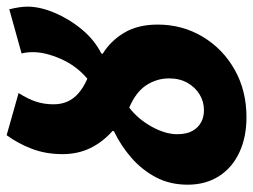

<svg xmlns="http://www.w3.org/2000/svg" viewBox="-112 -638 762 578"><g transform="rotate(-90 269.0 -349.0)"><path d="M226 -116Q252 -116 273.5 -129Q295 -142 308.5 -165.5Q322 -189 322 -221Q322 -258 301.5 -289.5Q281 -321 234 -341Q199 -314 176.5 -273Q154 -232 154 -197Q154 -168 164 -150.5Q174 -133 190 -124.5Q206 -116 226 -116ZM205 12Q145 12 99 -9.5Q53 -31 27.5 -71Q2 -111 2 -165Q2 -218 24 -260Q46 -302 82.5 -334Q119 -366 163 -387L164 -391Q131 -420 112.5 -457.5Q94 -495 94 -542Q94 -592 110 -634Q126 -676 151 -710L278 -674Q260 -646 252 -621.5Q244 -597 244 -569Q244 -546 252 -527.5Q260 -509 277 -494Q294 -479 321 -467Q360 -500 380.5 -546.5Q401 -593 401 -631Q401 -650 397 -665L530 -702Q534 -686 536 -672.5Q538 -659 538 -647Q538 -609 519 -564.5Q500 -520 468.5 -482.5Q437 -445 397 -425L396 -421Q435 -397 459.5 -356Q484 -315 484 -255Q484 -181 447.5 -120Q411 -59 348 -23.5Q285 12 205 12Z"/></g></svg>

Font: Source Sans 3 ExtraBold
Style: Italic
Weight: 800
Italic angle: -11°
Version: Version 3.052;hotconv 1.1.0;makeotfexe 2.6.0